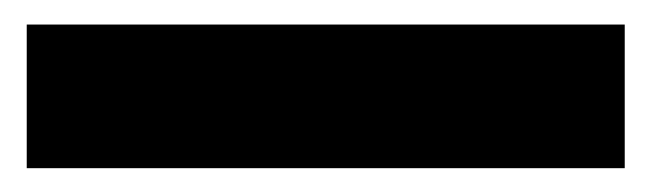

<svg xmlns="http://www.w3.org/2000/svg" viewBox="-20 -924 536 158"><path d="M2 -785.6V-903.8H494.1V-785.6Z"/></svg>

Font: Goblin
Style: Regular
Weight: 400
Designer: Riccardo De Franceschi
Foundry: Sorkin Type Co.
Version: Version 1.001